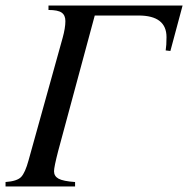

<svg xmlns="http://www.w3.org/2000/svg" viewBox="-56 -673 679 693"><path d="M603 -653 559 -489 542 -491Q545 -509 545 -539Q545 -617 444 -617H286L154 -128Q139 -70 139 -55Q139 -37 155.5 -28Q172 -19 215 -16V0H-36V-16Q6 -19 20.5 -34.5Q35 -50 47 -94L170 -536Q180 -572 180 -597Q180 -618 166.5 -627.5Q153 -637 119 -637V-653Z"/></svg>

Font: STIX MathJax Alphabets
Style: Italic
Weight: 400
Italic angle: -16.33°
Designer: MicroPress Inc., with final additions and corrections provided by Coen Hoffman, Elsevier (retired)
Version: Version 1.1.1